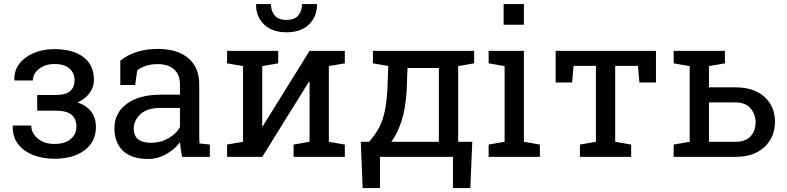

<svg xmlns="http://www.w3.org/2000/svg" viewBox="-20 -782 3922 957"><path d="M251 9.3Q193.4 9.3 145.5 -9.3Q97.7 -27.8 69.8 -64.2Q42 -100.6 43.5 -153.3L44.4 -156.2H135.7Q135.7 -119.1 168 -91.8Q200.2 -64.5 251 -64.5Q303.2 -64.5 332 -88.6Q360.8 -112.8 360.8 -148.9Q360.8 -191.4 335.7 -210.9Q310.5 -230.5 257.3 -230.5H165.5V-308.6H257.3Q308.1 -308.6 329.8 -327.9Q351.6 -347.2 351.6 -383.8Q351.6 -417 326.7 -439.9Q301.8 -462.9 251 -462.9Q205.6 -462.9 174.8 -439Q144 -415 144 -380.9H52.7L51.8 -383.8Q49.8 -429.2 75.9 -463.6Q102.1 -498 147.9 -517.6Q193.8 -537.1 251 -537.1Q343.8 -537.1 396 -497.3Q448.2 -457.5 448.2 -383.8Q448.2 -348.1 426.8 -318.4Q405.3 -288.6 366.7 -271.5Q458 -239.3 458 -148.9Q458 -74.7 401.1 -32.7Q344.2 9.3 251 9.3Z M718.8 10.3Q636.2 10.3 593.3 -30Q550.3 -70.3 550.3 -143.6Q550.3 -218.8 611.8 -264.4Q673.3 -310.1 782.7 -310.1H877V-361.8Q877 -409.7 847.9 -436Q818.8 -462.4 766.1 -462.4Q732.9 -462.4 708.5 -454.3Q684.1 -446.3 664.1 -432.1L653.8 -358.4H579.6V-479.5Q651.4 -538.1 767.6 -538.1Q863.8 -538.1 918.5 -492.2Q973.1 -446.3 973.1 -360.8V-106.4Q973.1 -96.2 973.4 -86.4Q973.6 -76.7 974.6 -66.9L1025.9 -61.5V0H887.7Q879.4 -40 877.4 -72.8Q849.6 -37.1 807.9 -13.4Q766.1 10.3 718.8 10.3ZM732.9 -70.3Q780.8 -70.3 820.3 -93.3Q859.9 -116.2 877 -148.4V-244.1H779.3Q712.9 -244.1 679.7 -212.4Q646.5 -180.7 646.5 -141.6Q646.5 -70.3 732.9 -70.3Z M1111.8 0V-61.5L1191.4 -75.2V-452.6L1111.8 -466.3V-528.3H1366.7V-466.3L1287.1 -452.6V-154.3L1290 -153.3L1522.9 -528.3H1698.7V-466.3L1619.1 -452.6V-75.2L1698.7 -61.5V0H1443.4V-61.5L1522.9 -75.2V-374L1520 -375L1287.1 0ZM1408.2 -621.1Q1337.4 -621.1 1296.9 -659.4Q1256.3 -697.8 1256.3 -758.8L1257.3 -761.7H1330.6Q1330.6 -726.6 1349.4 -704.6Q1368.2 -682.6 1408.2 -682.6Q1447.3 -682.6 1466.3 -704.6Q1485.4 -726.6 1485.4 -761.7H1559.1L1560.1 -758.8Q1559.6 -697.8 1519.3 -659.4Q1479 -621.1 1408.2 -621.1Z M1787.6 155.3 1778.3 -75.2H1819.8Q1846.7 -106.4 1865.2 -138.2Q1883.8 -169.9 1894.8 -214.6Q1905.8 -259.3 1910.6 -329.6L1915.5 -453.1L1838.9 -466.3V-528.3H2343.3V-466.3L2263.7 -452.6V-75.2H2334L2324.2 155.3H2237.8V0H1874V155.3ZM1930.7 -75.2H2167.5V-442.9H2011.2L2006.8 -329.6Q2001.5 -241.7 1981.7 -179.7Q1961.9 -117.7 1930.7 -75.2Z M2415.5 0V-61.5L2495.1 -75.2V-452.6L2415.5 -466.3V-528.3H2591.3V-75.2L2670.9 -61.5V0ZM2490.2 -658.7V-761.7H2591.3V-658.7Z M2870.6 0V-61.5L2950.2 -75.2V-453.6H2838.9L2831.5 -371.1H2749.5V-528.3H3249.5V-371.1H3167L3159.7 -453.6H3046.4V-75.2L3126 -61.5V0Z M3644.5 -346.7Q3738.3 -346.7 3790.5 -299.1Q3842.8 -251.5 3842.8 -175.3Q3842.8 -98.6 3790.3 -49.3Q3737.8 0 3644.5 0H3337.9V-61.5L3417.5 -75.2V-452.6L3337.9 -466.3V-528.3H3593.3V-466.3L3513.7 -452.6V-346.7ZM3644.5 -75.2Q3696.8 -75.2 3721.4 -102.8Q3746.1 -130.4 3746.1 -171.9Q3746.1 -211.9 3721.2 -241.7Q3696.3 -271.5 3644.5 -271.5H3513.7V-75.2Z"/></svg>

Font: Roboto Slab
Style: Regular
Weight: 400
Designer: Google
Version: Version 2.000; ttfautohint (v1.8.1.43-b0c9)